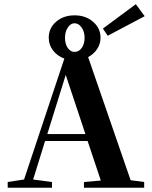

<svg xmlns="http://www.w3.org/2000/svg" viewBox="-20 -880 712 900"><path d="M484.9 -712.4 462.4 -746.1 616.7 -860.4 658.2 -804.2ZM16.1 0V-26.9L92.8 -38.6L281.7 -605.5Q248.5 -617.2 228.5 -643.6Q208.5 -669.9 208.5 -703.1Q208.5 -748.5 243.2 -778.3Q277.8 -808.1 329.6 -808.1Q381.8 -808.1 416.5 -777.8Q451.2 -747.6 451.2 -703.1Q451.2 -674.3 435.5 -650.4Q419.9 -626.5 393.1 -612.3L592.3 -35.2L655.8 -26.9V0H373.5V-26.9L452.6 -33.7L390.6 -219.2H191.4L135.3 -38.6L223.6 -26.9V0ZM329.6 -636.7Q350.1 -636.7 363.3 -655.5Q376.5 -674.3 376.5 -703.1Q376.5 -731.4 362.5 -751.2Q348.6 -771 329.6 -771Q311 -771 297.9 -751Q284.7 -731 284.7 -703.1Q284.7 -674.3 297.4 -655.5Q310.1 -636.7 329.6 -636.7ZM288.1 -528.8 201.7 -251.5H380.4Z"/></svg>

Font: Elstob 14pt SemiBold
Style: Regular
Weight: 600
Designer: Peter S. Baker
Version: Version 1.015